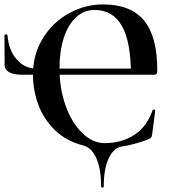

<svg xmlns="http://www.w3.org/2000/svg" viewBox="-20 -656 780 868"><path d="M354 1Q278 -19 227.5 -68.5Q177 -118 153 -183.5Q129 -249 129 -319Q129 -410 173.5 -482.5Q218 -555 291 -595.5Q364 -636 446 -636Q571 -636 631 -563.5Q691 -491 691 -339Q691 -327 688 -322.5Q685 -318 676 -318H572Q572 -467 531 -539Q490 -611 407 -611Q360 -611 324 -578Q288 -545 268.5 -485Q249 -425 249 -346Q249 -255 277 -177.5Q305 -100 352 -54.5Q399 -9 453 -9Q530 -9 587 -46Q644 -83 670 -158Q670 -161 674 -161Q677 -161 679.5 -160Q682 -159 682 -157L668 -50Q666 -38 663.5 -34.5Q661 -31 653 -27Q591 -3 533 6Q495 11 472 58.5Q449 106 449 187Q449 192 443 192Q437 192 437 187Q437 106 415 58Q393 10 354 1ZM1 -361 0 -495Q0 -500 7 -500.5Q14 -501 14 -496Q19 -430 55 -388Q91 -346 145 -346H667V-318H84Q40 -318 20.5 -330Q1 -342 1 -361Z"/></svg>

Font: Cormorant SC
Style: Bold
Weight: 700
Designer: Christian Thalmann (Catharsis Fonts)
Foundry: Catharsis Fonts
Version: Version 4.000